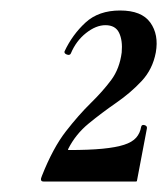

<svg xmlns="http://www.w3.org/2000/svg" viewBox="-20 -749 319 366"><path d="M63 -403Q55 -403 60 -414Q81 -467 105.5 -498.5Q130 -530 153 -552.5Q176 -575 192 -596.5Q208 -618 212 -649Q214 -672 207 -686.5Q200 -701 181 -701Q163 -701 144 -686Q125 -671 115 -647Q113 -643 107.5 -645Q102 -647 103 -651Q118 -683 143 -706Q168 -729 209 -729Q250 -729 266.5 -706Q283 -683 277 -649Q271 -617 250 -594.5Q229 -572 201.5 -553Q174 -534 149 -513.5Q124 -493 110 -465Q109 -463 111 -463Q150 -463 175.5 -465.5Q201 -468 216.5 -473Q232 -478 239.5 -486.5Q247 -495 249 -507Q250 -512 255.5 -510.5Q261 -509 260 -504L241 -404Q241 -403 239 -403Q201 -403 152.5 -403Q104 -403 63 -403Z"/></svg>

Font: Cormorant Light
Style: Bold Italic
Weight: 700
Italic angle: -10°
Version: Version 4.000